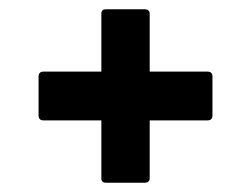

<svg xmlns="http://www.w3.org/2000/svg" viewBox="-20 -462 540 413"><path d="M302 -432C302 -438 299 -442 292 -442H208C201 -442 198 -439 198 -432V-308H74C66 -308 63 -304 63 -297V-214C63 -206 67 -203 74 -203H198V-79C198 -72 201 -69 208 -69H292C299 -69 302 -73 302 -79V-203H426C433 -203 437 -206 437 -214V-297C437 -304 434 -308 426 -308H302Z"/></svg>

Font: Fascinate
Style: Regular
Weight: 900
Designer: Astigmatic (AOETI)
Foundry: Astigmatic (AOETI)
Version: Version 1.000